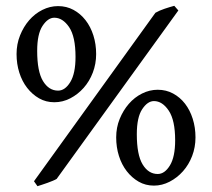

<svg xmlns="http://www.w3.org/2000/svg" viewBox="-20 -624 730 661"><path d="M653 -151Q653 -117 641.5 -87Q630 -57 610 -34.5Q590 -12 564 1.5Q538 15 510 15Q481 15 457.5 1.5Q434 -12 416.5 -34.5Q399 -57 389.5 -87Q380 -117 380 -151Q380 -185 392 -214.5Q404 -244 423.5 -266.5Q443 -289 469 -302Q495 -315 523 -315Q552 -315 576 -302Q600 -289 617 -267Q634 -245 643.5 -215Q653 -185 653 -151ZM175 -8Q170 -5 161.5 -1.5Q153 2 143.5 5.5Q134 9 124.5 12Q115 15 109 17L97 0L515 -580Q529 -588 547 -594Q565 -600 580 -604L594 -588ZM311 -438Q311 -404 299.5 -374Q288 -344 268 -321.5Q248 -299 222 -285.5Q196 -272 167 -272Q138 -272 114.5 -285.5Q91 -299 73.5 -321.5Q56 -344 46.5 -374Q37 -404 37 -438Q37 -472 49 -502Q61 -532 80.5 -554.5Q100 -577 126 -590Q152 -603 180 -603Q209 -603 233 -590Q257 -577 274.5 -554.5Q292 -532 301.5 -502Q311 -472 311 -438ZM583 -141Q583 -210 561 -243Q539 -276 510 -276Q488 -276 469.5 -248Q451 -220 451 -162Q451 -91 471 -58Q491 -25 523 -25Q547 -25 565 -54.5Q583 -84 583 -141ZM240 -428Q240 -498 218 -530.5Q196 -563 167 -563Q145 -563 126.5 -535Q108 -507 108 -449Q108 -378 128 -345Q148 -312 180 -312Q204 -312 222 -341.5Q240 -371 240 -428Z"/></svg>

Font: Ekushey Amar Desh
Style: Regular
Weight: 400
Designer: Al Mamun Sumon
Foundry: Al Mamun Sumon
Version: Version 1.0